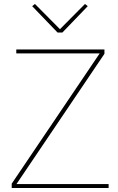

<svg xmlns="http://www.w3.org/2000/svg" viewBox="-20 -947 595 967"><path d="M294 -783 422 -916 408 -927 282 -800 156 -927 142 -916 270 -783ZM527 -20H63L506 -676V-698H62V-678H482L39 -22V0H527Z"/></svg>

Font: IBM Plex Thai Thin
Style: Regular
Weight: 100
Designer: Mike Abbink, Paul van der Laan, Pieter van Rosmalen, Ben Mitchell, Mark Frömberg
Foundry: Bold Monday
Version: Version 1.0